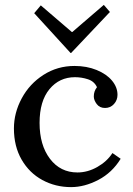

<svg xmlns="http://www.w3.org/2000/svg" viewBox="-20 -745 543 786"><path d="M37 0ZM461 -357Q461 -335 446.5 -319Q432 -303 410 -303Q388 -303 376 -319Q364 -335 364 -350Q364 -372 377 -388Q366 -412 340 -420.5Q314 -429 287 -429Q223 -429 182.5 -380Q142 -331 142 -242Q142 -151 184.5 -95Q227 -39 297 -39Q339 -39 378.5 -61.5Q418 -84 440 -118H441L474 -95Q439 -38 382.5 -8.5Q326 21 271 21Q207 21 153.5 -8Q100 -37 68.5 -91.5Q37 -146 37 -219Q37 -283 69 -342.5Q101 -402 158 -438.5Q215 -475 285 -475Q335 -475 375.5 -458.5Q416 -442 438.5 -415Q461 -388 461 -357ZM271 -528H269L120 -691L147 -723L274 -614H276L405 -725L430 -696Z"/></svg>

Font: Sumana
Style: Regular
Weight: 400
Designer: Cyreal, Alexei Vanyashin (Devanagari), Olga Karpushina (Latin)
Foundry: Cyreal
Version: Version 1.015;PS 001.015;hotconv 1.0.70;makeotf.lib2.5.58329